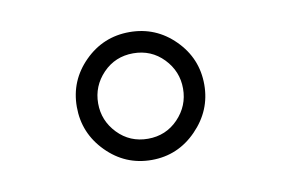

<svg xmlns="http://www.w3.org/2000/svg" viewBox="-43 -805 586 400"><g transform="rotate(-10 250.0 -604.5)"><path d="M314 -668.5Q288.1 -695.3 250 -695.3Q211.9 -695.3 186 -668.5Q160.2 -641.6 160.2 -605Q160.2 -568.4 186 -541.5Q211.9 -514.6 250 -514.6Q288.1 -514.6 314 -541.5Q339.8 -568.4 339.8 -605Q339.8 -641.6 314 -668.5ZM384.8 -605.5Q384.8 -550.8 345.2 -510.3Q305.7 -469.7 250 -469.7Q194.3 -469.7 154.8 -509.8Q115.2 -549.8 115.2 -605.5Q115.2 -661.1 154.8 -700.7Q194.3 -740.2 250 -740.2Q305.7 -740.2 345.2 -700.7Q384.8 -661.1 384.8 -605.5Z"/></g></svg>

Font: Rounded Mgen+ 2m light
Style: Regular
Weight: 200
Designer: [Source Han Sans]
Ryoko NISHIZUKA  (kana & ideographs); Paul D. Hunt (Latin, Greek & Cyrillic); Wenlong ZHANG  (bopomofo
Version: Version 1.059.20150602